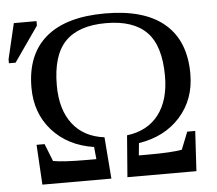

<svg xmlns="http://www.w3.org/2000/svg" viewBox="-78 -716 870 770"><g transform="rotate(-5 357.0 -331.0)"><path d="M372.1 -623Q261.7 -623 208 -567.6Q154.3 -512.2 154.3 -391.1Q154.3 -293.9 199.2 -235.8Q244.1 -177.7 326.7 -167.5L339.8 0H62L52.7 -161.1H85L112.8 -90.8Q151.9 -83 251.5 -83H286.6L281.7 -132.3Q176.8 -148.4 114.5 -218.3Q52.2 -288.1 52.2 -391.1Q52.2 -523.9 133.3 -593Q214.4 -662.1 372.1 -662.1Q529.8 -662.1 610.8 -593Q691.9 -523.9 691.9 -391.1Q691.9 -288.1 629.4 -218.3Q566.9 -148.4 462.4 -132.3L457.5 -83H492.7Q592.3 -83 631.3 -90.8L659.2 -161.1H691.4L682.1 0H404.3L417.5 -167.5Q500.5 -177.7 545.2 -235.8Q589.8 -293.9 589.8 -391.1Q589.8 -512.7 536.1 -567.9Q482.4 -623 372.1 -623ZM-29.3 -496.6V-512.7L4.4 -655.3H95.7V-637.2L-2.4 -496.6Z"/></g></svg>

Font: Tinos
Style: Regular
Weight: 400
Designer: Steve Matteson
Foundry: Monotype Imaging Inc.
Version: Version 1.23